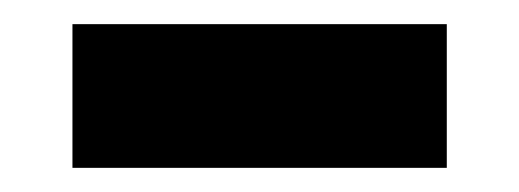

<svg xmlns="http://www.w3.org/2000/svg" viewBox="-20 -750 430 159"><path d="M40 -611V-730H350V-611Z"/></svg>

Font: Tektur SemiCondensed ExtraBold
Style: Regular
Weight: 800
Width: 4
Designer: Adam Jagosz
Foundry: Adam Jagosz
Version: Version 1.005;gftools[0.9.30]